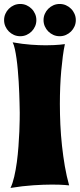

<svg xmlns="http://www.w3.org/2000/svg" viewBox="-34 -923 396 953"><path d="M309.1 -2.9Q298.8 -3.9 286.1 -4.9Q274.9 -5.9 259.3 -6.3Q243.7 -6.8 223.1 -6.8Q183.6 -6.8 131.3 -3.4Q79.1 0 18.1 9.8Q28.8 -12.2 36.6 -45.9Q44.4 -79.6 49.6 -117.9Q54.7 -156.2 57.6 -195.8Q60.5 -235.4 62 -269.5Q63.5 -303.7 63.7 -328.6Q64 -353.5 64 -362.8Q64 -364.7 63.7 -377.9Q63.5 -391.1 63 -412.1Q62.5 -433.1 61.5 -460.2Q60.5 -487.3 58.8 -516.6Q57.1 -545.9 54.4 -575.7Q51.8 -605.5 48.1 -631.8Q44.4 -658.2 39.8 -679.4Q35.2 -700.7 28.8 -712.9Q78.1 -704.1 119.4 -701.2Q160.6 -698.2 193.8 -698.2Q215.8 -698.2 233.4 -699.2Q251 -700.2 263.2 -701.2Q277.3 -702.6 288.1 -704.1Q282.2 -676.8 277.8 -643.3Q273.4 -609.9 270 -572Q266.6 -534.2 264.9 -492.7Q263.2 -451.2 263.2 -407.2Q263.2 -356.4 265.6 -304Q268.1 -251.5 273.7 -199.7Q279.3 -147.9 287.8 -98.1Q296.4 -48.3 309.1 -2.9ZM-13.7 -823.2Q-13.7 -839.8 -7.3 -854.2Q-1 -868.7 10 -879.6Q21 -890.6 35.4 -897Q49.8 -903.3 66.4 -903.3Q83 -903.3 97.4 -897Q111.8 -890.6 122.8 -879.6Q133.8 -868.7 140.1 -854.2Q146.5 -839.8 146.5 -823.2Q146.5 -806.6 140.1 -792.2Q133.8 -777.8 122.8 -766.8Q111.8 -755.9 97.4 -749.5Q83 -743.2 66.4 -743.2Q49.8 -743.2 35.4 -749.5Q21 -755.9 10 -766.8Q-1 -777.8 -7.3 -792.2Q-13.7 -806.6 -13.7 -823.2ZM182.1 -823.2Q182.1 -839.8 188.5 -854.2Q194.8 -868.7 205.8 -879.6Q216.8 -890.6 231.2 -897Q245.6 -903.3 262.2 -903.3Q278.8 -903.3 293.2 -897Q307.6 -890.6 318.6 -879.6Q329.6 -868.7 335.9 -854.2Q342.3 -839.8 342.3 -823.2Q342.3 -806.6 335.9 -792.2Q329.6 -777.8 318.6 -766.8Q307.6 -755.9 293.2 -749.5Q278.8 -743.2 262.2 -743.2Q245.6 -743.2 231.2 -749.5Q216.8 -755.9 205.8 -766.8Q194.8 -777.8 188.5 -792.2Q182.1 -806.6 182.1 -823.2Z"/></svg>

Font: Spicy Rice
Style: Regular
Weight: 400
Version: Version 1.000